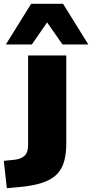

<svg xmlns="http://www.w3.org/2000/svg" viewBox="-78 -798 485 1011"><path d="M-42 193 -58 49 0 43Q34 39 52 21.5Q70 4 70 -35V-506H271V-42Q271 9 260.5 49Q250 89 223.5 117.5Q197 146 148.5 163Q100 180 24 187ZM-47 -564 86 -778H254L387 -564H251L170 -680L90 -564Z"/></svg>

Font: Nunito Sans 7pt SemiExpanded Black
Style: Regular
Weight: 900
Width: 6
Designer: Vernon Adams
Foundry: Vernon Adams
Version: Version 3.101;gftools[0.9.27]